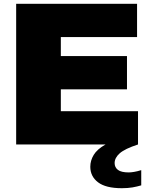

<svg xmlns="http://www.w3.org/2000/svg" viewBox="-20 -760 789 1010"><path d="M65 0V-740H701V-565H300V-465H648V-290H300V-175H706V0ZM621 230Q536.5 230 495.8 199Q455 168 455 117Q455 84.5 473 54.8Q491 25 533.5 1Q576 -23 650 -39L706 0Q637 22.5 610 46.2Q583 70 583 98Q583 120.5 600.5 133.8Q618 147 657 147Q669 147 685.5 144.2Q702 141.5 723 135V215Q701.5 221.5 677 225.8Q652.5 230 621 230Z"/></svg>

Font: Encode Sans Expanded Expanded Black
Style: Regular
Weight: 900
Width: 7
Designer: Multiple Designers
Foundry: Impallari Type
Version: Version 3.000; ttfautohint (v1.8.3) -l 8 -r 50 -G 200 -x 14 